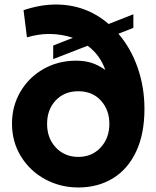

<svg xmlns="http://www.w3.org/2000/svg" viewBox="-20 -816 691 848"><path d="M33 -270Q33 -348 70.5 -411.5Q108 -475 172.5 -511.5Q237 -548 316 -548Q355 -548 385.5 -538Q416 -528 445 -507Q423 -572 367 -614L215 -555V-615L302 -649Q251 -666 197 -666Q149 -666 99 -651L84 -771Q158 -796 227 -796Q360 -796 460 -710L569 -753V-693L503 -667Q558 -603 588 -517Q618 -431 618 -335Q618 -224 581 -146Q544 -68 478 -28Q412 12 326 12Q247 12 180 -24Q113 -60 73 -124.5Q33 -189 33 -270ZM326 -123Q386 -123 424.5 -164.5Q463 -206 463 -269Q463 -331 425.5 -372Q388 -413 326 -413Q264 -413 226 -372.5Q188 -332 188 -269Q188 -205 227 -164Q266 -123 326 -123Z"/></svg>

Font: Evergrow Sans 
Style: ExtraBold
Weight: 800
Foundry: 10Web
Version: Version 1.000